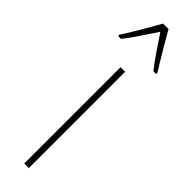

<svg xmlns="http://www.w3.org/2000/svg" viewBox="-289 -753 743 743"><g transform="rotate(45 83.0 -381.5)"><path d="M96 0H71V-527H96ZM98 -763Q111 -740 129.5 -708Q148 -676 164.5 -649.5Q181 -623 187 -613V-606H172Q151 -632 127 -667.5Q103 -703 83 -733Q64 -705 39.5 -668Q15 -631 -5 -606H-21V-613Q-10 -629 6 -656Q22 -683 39 -712Q56 -741 68 -763Z"/></g></svg>

Font: Noto Sans Thai Looped ExtraCondensed Thin
Style: Regular
Weight: 100
Width: 2
Designer: Sasikarn Vongin, Ben Mitchell
Foundry: The Fontpad Ltd
Version: Version 1.001; ttfautohint (v1.8.4.7-5d5b)